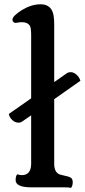

<svg xmlns="http://www.w3.org/2000/svg" viewBox="-20 -884 399 906"><path d="M128.4 0Q53.7 0 53.7 -34.2Q53.7 -52.2 61 -61.5Q72.8 -57.6 83 -57.6Q125.5 -57.6 127 -108.9V-339.8L88.9 -313.5Q78.6 -305.2 68.4 -305.2Q58.1 -305.2 50.5 -308.8Q43 -312.5 37.1 -318.4Q24.9 -330.1 21.5 -346.2L127 -419.9V-720.2Q127 -754.4 120.1 -763.7Q108.9 -779.3 84 -779.3Q72.8 -779.3 62.3 -777.1Q51.8 -774.9 47.6 -777.1Q43.5 -779.3 41 -783.2Q31.2 -799.3 65.4 -824.2Q119.1 -863.8 171.4 -863.8Q227.1 -863.8 233.9 -803.7Q235.8 -785.6 235.8 -765.6V-496.6L292 -536.1Q300.8 -543.5 314 -543.5Q327.1 -543.5 340.6 -532Q354 -520.5 359.4 -502.9L235.8 -416V-106.9Q237.3 -68.8 263.7 -60.1Q271.5 -57.6 282 -55.7Q292.5 -53.7 301.3 -51Q310.1 -48.3 314.9 -44.9Q323.2 -38.6 323.2 -24.4Q323.2 -7.3 315.4 2.4Q305.7 0 284.2 0Z"/></svg>

Font: Quando
Style: Regular
Weight: 400
Version: Version 1.002